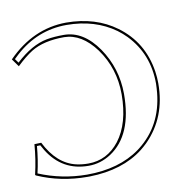

<svg xmlns="http://www.w3.org/2000/svg" viewBox="-76 -736 843 824"><g transform="rotate(-10 345.5 -324.0)"><path d="M240.2 9.8Q124 9.8 23.9 -34.2Q23.9 -34.2 22 -35.2L20 -38.1Q35.2 -103 40 -168L69.8 -168.9Q119.6 -69.8 202.6 -51.3Q226.6 -45.9 253.9 -45.9Q335.9 -45.9 389.6 -114.7Q445.3 -187.5 445.8 -314Q445.8 -427.2 381.8 -515.6Q321.3 -597.2 245.1 -598.1Q155.8 -598.1 101.6 -564.9Q70.3 -545.4 32.2 -508.8L7.8 -543Q120.1 -657.2 264.2 -658.2Q392.6 -657.7 481.9 -591.8Q585 -516.1 605 -384.8Q608.9 -358.4 608.9 -333Q608.9 -184.6 512.7 -88.4Q499 -75.2 484.9 -64Q394 6.8 250 9.8Q244.6 9.8 240.2 9.8ZM240.2 0Q379.9 0 471.2 -65.9Q475.6 -69.3 479 -71.8Q582.5 -152.3 596.7 -293Q598.6 -313.5 599.1 -333Q599.1 -462.4 514.2 -550.8Q496.1 -569.3 476.1 -584Q388.2 -647.5 264.2 -647.9Q137.2 -647.9 39.1 -559.1Q29.3 -550.3 21 -542L33.7 -524.4Q103.5 -589.4 170.9 -602.1Q202.1 -607.9 245.1 -607.9Q330.6 -607.9 394 -516.1Q455.6 -425.8 456.1 -314Q456.1 -134.8 351.6 -65.9Q305.7 -36.1 253.9 -36.1Q138.7 -36.1 77.1 -135.7Q70.3 -147 64 -158.7L49.3 -158.2Q44.4 -99.1 31.2 -42Q130.9 -0.5 240.2 0Z"/></g></svg>

Font: Linux Biolinum Outline O
Style: Bold
Weight: 700
Designer: Philipp H. Poll
Foundry: Philipp H. Poll
Version: Version 0.9.2